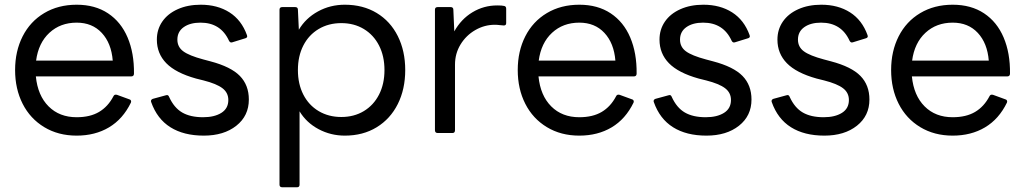

<svg xmlns="http://www.w3.org/2000/svg" viewBox="-20 -539 4337 814"><path d="M44 -242Q44 -322 76 -385Q108 -448 167.5 -483.5Q227 -519 305 -519Q383 -519 438 -482.5Q493 -446 521 -380Q549 -314 548 -227Q548 -215 536 -215H132Q140 -134 186 -88Q232 -42 305 -42Q362 -42 400 -64.5Q438 -87 461 -131Q465 -140 476 -137L528 -118Q533 -117 535 -113Q537 -109 535 -104Q501 -34 442 1Q383 36 305 36Q227 36 167.5 0Q108 -36 76 -99Q44 -162 44 -242ZM133 -282H458Q452 -356 411.5 -399.5Q371 -443 305 -443Q236 -443 189.5 -400Q143 -357 133 -282Z M621 -106 620 -110Q620 -117 628 -120L683 -135L688 -136Q694 -136 697 -128Q718 -82 752.5 -62Q787 -42 841 -42Q889 -42 918.5 -60.5Q948 -79 948 -115Q948 -146 923 -165Q898 -184 843 -198L811 -206Q725 -230 685 -271Q645 -312 645 -371Q645 -414 668 -447.5Q691 -481 733.5 -500Q776 -519 831 -519Q902 -519 953 -486.5Q1004 -454 1027 -390Q1028 -388 1028 -385Q1028 -382 1026 -380Q1024 -378 1021 -377L966 -360Q964 -359 960 -359Q955 -359 951 -366Q916 -443 830 -443Q786 -443 759 -424Q732 -405 732 -371Q732 -340 757 -321.5Q782 -303 842 -287L872 -279Q959 -256 997 -217Q1035 -178 1035 -117Q1035 -48 982 -6Q929 36 844 36Q759 36 702.5 0.5Q646 -35 621 -106Z M1165 244V-498Q1165 -509 1177 -509H1231Q1243 -509 1243 -498L1247 -413Q1276 -462 1328 -490.5Q1380 -519 1442 -519Q1519 -519 1577 -484Q1635 -449 1666.5 -386Q1698 -323 1698 -242Q1698 -161 1666.5 -98Q1635 -35 1577 0.5Q1519 36 1442 36Q1382 36 1330.5 8.5Q1279 -19 1250 -67V244Q1250 255 1239 255H1177Q1165 255 1165 244ZM1610 -242Q1610 -301 1587 -346Q1564 -391 1522.5 -416Q1481 -441 1427 -441Q1373 -441 1331 -416Q1289 -391 1266 -346Q1243 -301 1243 -242Q1243 -183 1266 -138Q1289 -93 1331 -68Q1373 -43 1427 -43Q1481 -43 1522.5 -68Q1564 -93 1587 -138Q1610 -183 1610 -242Z M1824 13V-498Q1824 -509 1836 -509H1890Q1902 -509 1902 -498L1906 -406Q1935 -458 1983 -487Q2031 -516 2088 -516Q2109 -516 2116 -514Q2126 -513 2126 -502V-441Q2126 -431 2116 -431Q2110 -431 2099 -432.5Q2088 -434 2078 -434Q2034 -434 1995 -411.5Q1956 -389 1932.5 -350.5Q1909 -312 1909 -265V13Q1909 25 1898 25H1836Q1824 25 1824 13Z M2175 -242Q2175 -322 2207 -385Q2239 -448 2298.5 -483.5Q2358 -519 2436 -519Q2514 -519 2569 -482.5Q2624 -446 2652 -380Q2680 -314 2679 -227Q2679 -215 2667 -215H2263Q2271 -134 2317 -88Q2363 -42 2436 -42Q2493 -42 2531 -64.5Q2569 -87 2592 -131Q2596 -140 2607 -137L2659 -118Q2664 -117 2666 -113Q2668 -109 2666 -104Q2632 -34 2573 1Q2514 36 2436 36Q2358 36 2298.5 0Q2239 -36 2207 -99Q2175 -162 2175 -242ZM2264 -282H2589Q2583 -356 2542.5 -399.5Q2502 -443 2436 -443Q2367 -443 2320.5 -400Q2274 -357 2264 -282Z M2752 -106 2751 -110Q2751 -117 2759 -120L2814 -135L2819 -136Q2825 -136 2828 -128Q2849 -82 2883.5 -62Q2918 -42 2972 -42Q3020 -42 3049.5 -60.5Q3079 -79 3079 -115Q3079 -146 3054 -165Q3029 -184 2974 -198L2942 -206Q2856 -230 2816 -271Q2776 -312 2776 -371Q2776 -414 2799 -447.5Q2822 -481 2864.5 -500Q2907 -519 2962 -519Q3033 -519 3084 -486.5Q3135 -454 3158 -390Q3159 -388 3159 -385Q3159 -382 3157 -380Q3155 -378 3152 -377L3097 -360Q3095 -359 3091 -359Q3086 -359 3082 -366Q3047 -443 2961 -443Q2917 -443 2890 -424Q2863 -405 2863 -371Q2863 -340 2888 -321.5Q2913 -303 2973 -287L3003 -279Q3090 -256 3128 -217Q3166 -178 3166 -117Q3166 -48 3113 -6Q3060 36 2975 36Q2890 36 2833.5 0.5Q2777 -35 2752 -106Z M3252 -106 3251 -110Q3251 -117 3259 -120L3314 -135L3319 -136Q3325 -136 3328 -128Q3349 -82 3383.5 -62Q3418 -42 3472 -42Q3520 -42 3549.5 -60.5Q3579 -79 3579 -115Q3579 -146 3554 -165Q3529 -184 3474 -198L3442 -206Q3356 -230 3316 -271Q3276 -312 3276 -371Q3276 -414 3299 -447.5Q3322 -481 3364.5 -500Q3407 -519 3462 -519Q3533 -519 3584 -486.5Q3635 -454 3658 -390Q3659 -388 3659 -385Q3659 -382 3657 -380Q3655 -378 3652 -377L3597 -360Q3595 -359 3591 -359Q3586 -359 3582 -366Q3547 -443 3461 -443Q3417 -443 3390 -424Q3363 -405 3363 -371Q3363 -340 3388 -321.5Q3413 -303 3473 -287L3503 -279Q3590 -256 3628 -217Q3666 -178 3666 -117Q3666 -48 3613 -6Q3560 36 3475 36Q3390 36 3333.5 0.5Q3277 -35 3252 -106Z M3758 -242Q3758 -322 3790 -385Q3822 -448 3881.5 -483.5Q3941 -519 4019 -519Q4097 -519 4152 -482.5Q4207 -446 4235 -380Q4263 -314 4262 -227Q4262 -215 4250 -215H3846Q3854 -134 3900 -88Q3946 -42 4019 -42Q4076 -42 4114 -64.5Q4152 -87 4175 -131Q4179 -140 4190 -137L4242 -118Q4247 -117 4249 -113Q4251 -109 4249 -104Q4215 -34 4156 1Q4097 36 4019 36Q3941 36 3881.5 0Q3822 -36 3790 -99Q3758 -162 3758 -242ZM3847 -282H4172Q4166 -356 4125.5 -399.5Q4085 -443 4019 -443Q3950 -443 3903.5 -400Q3857 -357 3847 -282Z"/></svg>

Font: LINE Seed JP_TTF Regular
Style: Regular
Weight: 400
Designer: LINE & Fontrix & Fontworks
Version: Version 1.002